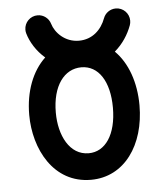

<svg xmlns="http://www.w3.org/2000/svg" viewBox="-48 -649 608 703"><g transform="rotate(-5 256.5 -297.5)"><path d="M258.8 -86.9C188.5 -86.9 151.4 -161.6 151.4 -245.6C151.4 -343.8 195.8 -402.8 258.8 -402.8C321.3 -402.8 361.3 -342.8 361.3 -245.6C361.3 -146.5 319.8 -86.9 258.8 -86.9ZM258.8 10.7C381.8 10.7 459 -100.1 459 -245.6C459 -330.1 432.6 -403.3 386.2 -449.2C416 -474.6 437 -507.3 449.2 -540.5C451.2 -545.9 452.1 -551.8 452.1 -557.6C452.1 -584.5 430.2 -606.4 403.3 -606.4C382.3 -606.4 364.3 -593.3 357.4 -574.7C342.3 -533.7 309.1 -500.5 258.8 -500.5C208 -500.5 172.4 -537.6 162.6 -571.3C156.7 -591.3 138.2 -606.4 115.7 -606.4C88.9 -606.4 66.9 -584.5 66.9 -557.6C66.9 -552.7 67.4 -548.8 68.8 -543.9C78.1 -511.7 99.1 -477.1 130.4 -450.2C82 -404.8 53.7 -332 53.7 -245.6C53.7 -120.1 121.1 10.7 258.8 10.7Z"/></g></svg>

Font: Velvelyne Book
Style: Bold
Weight: 700
Designer: Manon Van der Borght et Mariel Nils
Foundry: Velvetyne
Version: Version 1.070;Glyphs 3.3.1 (3343)